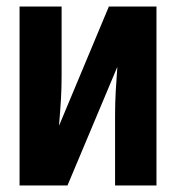

<svg xmlns="http://www.w3.org/2000/svg" viewBox="-20 -569 540 589"><path d="M187 0 340 -364Q337 -325 335 -288.5Q333 -252 333 -216V0H460V-549H314L161 -183Q165 -231 167 -265Q169 -299 169 -336V-549H40V0Z"/></svg>

Font: Noto Sans Mono UI Condensed ExtraBold
Style: Regular
Weight: 800
Width: 3
Designer: Monotype Design team
Foundry: Monotype Imaging Inc.
Version: 1.000